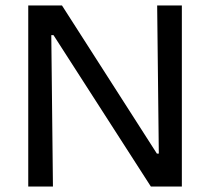

<svg xmlns="http://www.w3.org/2000/svg" viewBox="-20 -680 766 700"><path d="M83 0V-660H206L552 -120H559L553 -660H643V0H530L175 -552H167L173 0Z"/></svg>

Font: Bricolage Grotesque 48pt Condensed ExtraBold
Style: Regular
Weight: 400
Version: Version 1.000;gftools[0.9.30]